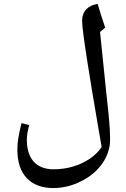

<svg xmlns="http://www.w3.org/2000/svg" viewBox="-20 -829 641 973"><path d="M250 124C300 124 347 112 392 89C483 44 538 -37 538 -121C538 -185 530 -256 519 -355L487 -667L513 -689C500 -727 485 -774 475 -809C426 -802 396 -772 396 -723C396 -670 442 -393 470 -230L495 -84C481 -62 461 -43 437 -26C385 10 319 29 252 29C164 29 116 -24 116 -121C116 -141 120 -166 128 -195L89 -205C73 -140 68 -107 68 -70C68 54 134 124 250 124Z"/></svg>

Font: Noto Naskh Arabic UI Medium
Style: Regular
Weight: 500
Designer: Monotype Design Team, David Williams, Mohamad Dakak and Nizar Qandah
Foundry: Monotype Imaging Inc.
Version: Version 2.014